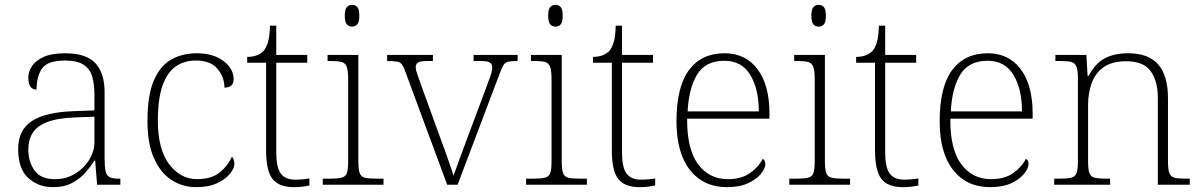

<svg xmlns="http://www.w3.org/2000/svg" viewBox="-20 -763 4961 793"><path d="M199 10Q138 10 96.5 -28Q55 -66 55 -147Q55 -226 111.5 -263Q168 -300 287 -304L370 -307V-371Q370 -413 361.5 -444.5Q353 -476 327 -494.5Q301 -513 248 -513Q177 -513 154 -480.5Q131 -448 131 -393Q97 -393 97 -443Q97 -466 111.5 -489Q126 -512 159.5 -527.5Q193 -543 248 -543Q337 -543 374.5 -501.5Q412 -460 412 -383V-111Q412 -75 416 -56.5Q420 -38 432.5 -31.5Q445 -25 471 -25H477V0H381L373 -100H370Q356 -77 334 -51.5Q312 -26 279 -8Q246 10 199 10ZM207 -23Q254 -23 291 -46Q328 -69 349 -104Q370 -139 370 -174V-281L289 -278Q216 -275 174 -258.5Q132 -242 114.5 -213.5Q97 -185 97 -145Q97 -95 122.5 -59Q148 -23 207 -23Z M791 10Q734 10 688.5 -19.5Q643 -49 616 -109.5Q589 -170 589 -263Q589 -370 615.5 -431Q642 -492 688 -517.5Q734 -543 792 -543Q860 -543 902.5 -511.5Q945 -480 945 -435Q945 -402 907 -401Q907 -444 878.5 -478.5Q850 -513 789 -513Q742 -513 707 -489.5Q672 -466 652 -411.5Q632 -357 632 -264Q632 -147 678.5 -85Q725 -23 795 -23Q855 -24 888 -51Q921 -78 938 -116Q948 -105 948 -86Q948 -68 930 -45.5Q912 -23 877 -6.5Q842 10 791 10Z M1194 10Q1132 10 1105.5 -24Q1079 -58 1079 -142V-504H1001V-528Q1043 -528 1067 -551Q1078 -562 1086 -586.5Q1094 -611 1095 -657H1121V-536H1249V-504H1121V-134Q1121 -72 1139.5 -46.5Q1158 -21 1199 -21Q1229 -21 1258 -26V3Q1227 10 1194 10Z M1434 -653Q1421 -653 1412.5 -662.5Q1404 -672 1404 -698Q1404 -724 1412.5 -733.5Q1421 -743 1434 -743Q1448 -743 1456 -733.5Q1464 -724 1464 -698Q1464 -672 1456 -662.5Q1448 -653 1434 -653ZM1313 0V-25H1340Q1373 -25 1390 -29Q1407 -33 1412.5 -48Q1418 -63 1418 -97V-435Q1418 -471 1412 -487Q1406 -503 1391 -507Q1376 -511 1348 -511H1333V-536H1460V-98Q1460 -64 1465.5 -48.5Q1471 -33 1487.5 -29Q1504 -25 1538 -25H1564V0Z M1656 -462Q1648 -485 1641 -495.5Q1634 -506 1620 -508.5Q1606 -511 1579 -511V-536H1768V-511H1746Q1715 -511 1706 -504.5Q1697 -498 1697 -485Q1697 -473 1705.5 -450.5Q1714 -428 1721 -407L1795 -203Q1806 -175 1817 -143.5Q1828 -112 1838 -83.5Q1848 -55 1853 -37Q1860 -56 1875.5 -99Q1891 -142 1915 -206L1978 -374Q1994 -417 2003.5 -443Q2013 -469 2013 -484Q2013 -498 2003.5 -504.5Q1994 -511 1962 -511H1936V-536H2118V-511H2114Q2090 -511 2078 -508Q2066 -505 2059 -493.5Q2052 -482 2043 -457L1870 0H1827Z M2274 -653Q2261 -653 2252.5 -662.5Q2244 -672 2244 -698Q2244 -724 2252.5 -733.5Q2261 -743 2274 -743Q2288 -743 2296 -733.5Q2304 -724 2304 -698Q2304 -672 2296 -662.5Q2288 -653 2274 -653ZM2153 0V-25H2180Q2213 -25 2230 -29Q2247 -33 2252.5 -48Q2258 -63 2258 -97V-435Q2258 -471 2252 -487Q2246 -503 2231 -507Q2216 -511 2188 -511H2173V-536H2300V-98Q2300 -64 2305.5 -48.5Q2311 -33 2327.5 -29Q2344 -25 2378 -25H2404V0Z M2622 10Q2560 10 2533.5 -24Q2507 -58 2507 -142V-504H2429V-528Q2471 -528 2495 -551Q2506 -562 2514 -586.5Q2522 -611 2523 -657H2549V-536H2677V-504H2549V-134Q2549 -72 2567.5 -46.5Q2586 -21 2627 -21Q2657 -21 2686 -26V3Q2655 10 2622 10Z M2982 10Q2886 10 2830 -60.5Q2774 -131 2774 -262Q2774 -404 2825.5 -473.5Q2877 -543 2973 -543Q3059 -543 3108.5 -477.5Q3158 -412 3158 -294V-273H2818Q2817 -147 2863 -85Q2909 -23 2986 -23Q3042 -23 3077.5 -48Q3113 -73 3130 -107Q3141 -101 3141 -86Q3141 -68 3123 -45.5Q3105 -23 3070 -6.5Q3035 10 2982 10ZM3114 -303Q3114 -396 3078.5 -454Q3043 -512 2972 -512Q2894 -512 2859.5 -455.5Q2825 -399 2820 -303Z M3361 -653Q3348 -653 3339.5 -662.5Q3331 -672 3331 -698Q3331 -724 3339.5 -733.5Q3348 -743 3361 -743Q3375 -743 3383 -733.5Q3391 -724 3391 -698Q3391 -672 3383 -662.5Q3375 -653 3361 -653ZM3240 0V-25H3267Q3300 -25 3317 -29Q3334 -33 3339.5 -48Q3345 -63 3345 -97V-435Q3345 -471 3339 -487Q3333 -503 3318 -507Q3303 -511 3275 -511H3260V-536H3387V-98Q3387 -64 3392.5 -48.5Q3398 -33 3414.5 -29Q3431 -25 3465 -25H3491V0Z M3709 10Q3647 10 3620.5 -24Q3594 -58 3594 -142V-504H3516V-528Q3558 -528 3582 -551Q3593 -562 3601 -586.5Q3609 -611 3610 -657H3636V-536H3764V-504H3636V-134Q3636 -72 3654.5 -46.5Q3673 -21 3714 -21Q3744 -21 3773 -26V3Q3742 10 3709 10Z M4069 10Q3973 10 3917 -60.5Q3861 -131 3861 -262Q3861 -404 3912.5 -473.5Q3964 -543 4060 -543Q4146 -543 4195.5 -477.5Q4245 -412 4245 -294V-273H3905Q3904 -147 3950 -85Q3996 -23 4073 -23Q4129 -23 4164.5 -48Q4200 -73 4217 -107Q4228 -101 4228 -86Q4228 -68 4210 -45.5Q4192 -23 4157 -6.5Q4122 10 4069 10ZM4201 -303Q4201 -396 4165.5 -454Q4130 -512 4059 -512Q3981 -512 3946.5 -455.5Q3912 -399 3907 -303Z M4334 0V-25H4354Q4387 -25 4404 -29Q4421 -33 4426.5 -48.5Q4432 -64 4432 -98V-439Q4432 -472 4426 -487.5Q4420 -503 4405 -507Q4390 -511 4362 -511H4339V-536H4467L4472 -450H4476Q4506 -504 4545.5 -523.5Q4585 -543 4639 -543Q4723 -543 4763.5 -497Q4804 -451 4804 -356V-98Q4804 -64 4809.5 -48.5Q4815 -33 4831 -29Q4847 -25 4881 -25H4894V0H4762V-361Q4762 -427 4733 -468.5Q4704 -510 4631 -510Q4570 -510 4535.5 -483.5Q4501 -457 4487.5 -416Q4474 -375 4474 -331V-97Q4474 -63 4479.5 -48Q4485 -33 4501.5 -29Q4518 -25 4551 -25H4565V0Z"/></svg>

Font: Noto Serif Malayalam ExtraLight
Style: Regular
Weight: 200
Designer: Indian type Foundry, Jelle Bosma, Monotype Design Team
Foundry: Monotype Imaging Inc.
Version: Version 2.104; ttfautohint (v1.8.4.7-5d5b)